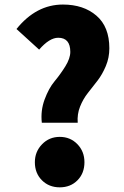

<svg xmlns="http://www.w3.org/2000/svg" viewBox="-20 -804 540 836"><path d="M318.4 -269.5H162.1Q156.2 -322.3 174.3 -371.1Q192.4 -419.9 217.3 -449.7Q242.2 -479.5 264.2 -514.6Q286.1 -549.8 286.1 -578.1Q286.1 -639.6 233.4 -639.6Q195.3 -639.6 150.4 -587.9L51.8 -677.7Q137.7 -784.2 253.9 -784.2Q343.8 -784.2 399.9 -735.8Q456.1 -687.5 456.1 -593.8Q456.1 -552.7 440.9 -516.6Q425.8 -480.5 404.8 -453.1Q383.8 -425.8 362.8 -399.4Q341.8 -373 328.6 -339.8Q315.4 -306.6 318.4 -269.5ZM131.8 -97.7Q131.8 -143.6 163.1 -175.8Q194.3 -208 240.2 -208Q286.1 -208 316.9 -176.3Q347.7 -144.5 347.7 -97.7Q347.7 -49.8 317.4 -19Q287.1 11.7 240.2 11.7Q193.4 11.7 162.6 -19Q131.8 -49.8 131.8 -97.7Z"/></svg>

Font: Gen Shin Gothic Monospace Heavy
Style: Bold
Weight: 800
Designer: [Source Han Sans]
Ryoko NISHIZUKA  (kana & ideographs); Paul D. Hunt (Latin, Greek & Cyrillic); Wenlong ZHANG  (bopomofo
Version: Version 1.002.20150607